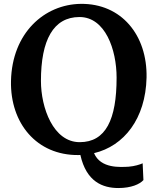

<svg xmlns="http://www.w3.org/2000/svg" viewBox="-20 -785 811 989"><path d="M36.6 -367.7C32.2 -149.9 168.9 15.6 383.8 13.7C387.2 13.7 390.6 13.2 394 13.2C424.8 151.9 509.8 183.6 589.8 183.6C656.2 183.6 700.2 163.6 718.8 142.6L714.8 56.2C701.2 62.5 672.9 71.3 642.6 73.7C600.6 75.7 498.5 84.5 464.4 3.9C618.7 -32.7 730 -173.3 734.9 -385.3C739.3 -605 604.5 -767.6 396 -765.1C208.5 -762.7 42 -615.2 36.6 -367.7ZM390.6 -52.7C254.4 -52.7 190.9 -229.5 190.9 -368.2C190.9 -578.1 254.4 -697.3 389.6 -697.3C521.5 -697.3 580.6 -530.8 580.6 -384.8C580.6 -169.4 524.9 -52.7 390.6 -52.7Z"/></svg>

Font: Merriweather
Style: Bold
Weight: 700
Designer: Eben Sorkin ( eben@eyebytes.com )
Foundry: Sorkin Type Co.
Version: Version 1.003